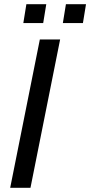

<svg xmlns="http://www.w3.org/2000/svg" viewBox="-20 -900 432 920"><path d="M126 0H28.8L170.9 -710.9H268.1ZM187 -789.6H91.8L106.4 -879.9H201.7ZM377.4 -789.6H281.2L295.9 -879.9H392.1Z"/></svg>

Font: RobotoCondensed-Italic
Style: Italic
Weight: 400
Designer: Google
Version: Version 1.200311; 2013